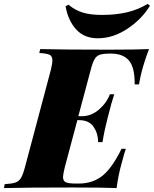

<svg xmlns="http://www.w3.org/2000/svg" viewBox="-68 -958 784 978"><path d="M691 -708Q666 -642 653 -590Q647 -568 640 -528H618Q619 -614 589 -649.5Q559 -685 497 -685H494Q459 -685 441.5 -679.5Q424 -674 414 -657Q404 -640 394 -602L331 -366H349Q396 -366 435 -399Q474 -432 492 -478H514Q498 -429 487 -383L480 -356Q473 -329 467 -302Q461 -275 454 -234H432Q432 -277 409 -311.5Q386 -346 335 -346H326L262 -106Q253 -68 253 -57Q253 -36 267.5 -29.5Q282 -23 319 -23H332Q404 -23 453.5 -62.5Q503 -102 551 -200H573Q565 -178 552 -128Q535 -69 526 0Q458 -3 300 -3Q68 -3 -48 0L-44 -20Q-8 -22 10 -28Q28 -34 38.5 -51Q49 -68 59 -106L191 -602Q199 -636 199 -650Q199 -672 184.5 -679Q170 -686 132 -688L137 -708Q252 -705 484 -705Q628 -705 691 -708ZM684 -938 696 -929Q654 -860 581 -811.5Q508 -763 430 -763Q361 -763 320 -808Q279 -853 266 -926L281 -934Q313 -907 352 -894.5Q391 -882 451 -882Q523 -882 579.5 -895.5Q636 -909 684 -938Z"/></svg>

Font: Playfair Display SC Black
Style: Italic
Weight: 900
Italic angle: -14°
Designer: Claus Eggers Sørensen
Foundry: Claus Eggers Sørensen
Version: Version 1.200; ttfautohint (v1.6)